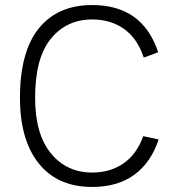

<svg xmlns="http://www.w3.org/2000/svg" viewBox="-20 -730 695 760"><path d="M547 -191 608 -178Q578 -87 512 -38.5Q446 10 345 10Q208 10 133.5 -83Q59 -176 59 -343Q59 -525 133.5 -617.5Q208 -710 345 -710Q545 -710 606 -523L549 -502Q524 -578 471 -615.5Q418 -653 345 -653Q244 -653 181.5 -577Q119 -501 119 -343Q119 -199 181.5 -123Q244 -47 345 -47Q416 -47 468.5 -83Q521 -119 547 -191Z"/></svg>

Font: Haskoy Light
Style: Regular
Weight: 300
Designer: Ertekin Erdin
Foundry: Ertekin Erdin
Version: Version 2.000; ttfautohint (v1.8.4.7-5d5b)